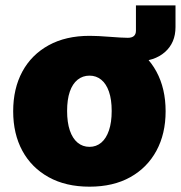

<svg xmlns="http://www.w3.org/2000/svg" viewBox="-20 -681 670 711"><path d="M311 -453.6V-548.3Q325.2 -548.3 345.2 -547.4Q365.2 -546.4 386.2 -544.7Q407.2 -543 425.3 -542Q443.4 -541 453.1 -541Q483.4 -541 483.4 -567.4V-661.1H629.9V-580.6Q629.9 -522.5 590.6 -488Q551.3 -453.6 484.9 -453.6Q444.3 -453.6 397.9 -453.6Q351.6 -453.6 311 -453.6ZM311.5 10.3Q223.6 10.3 160.2 -24.9Q96.7 -60.1 62.7 -122.8Q28.8 -185.5 28.8 -269Q28.8 -353 62.7 -415.8Q96.7 -478.5 160.2 -513.4Q223.6 -548.3 311.5 -548.3Q399.4 -548.3 462.4 -513.4Q525.4 -478.5 559.3 -415.8Q593.3 -353 593.3 -269Q593.3 -185.5 559.3 -122.8Q525.4 -60.1 462.4 -24.9Q399.4 10.3 311.5 10.3ZM311.5 -137.2Q336.4 -137.2 355 -152.8Q373.5 -168.5 383.5 -198.2Q393.6 -228 393.6 -270Q393.6 -312.5 383.5 -341.6Q373.5 -370.6 355 -385.7Q336.4 -400.9 311.5 -400.9Q286.1 -400.9 267.3 -385.7Q248.5 -370.6 238.5 -341.6Q228.5 -312.5 228.5 -270Q228.5 -228 238.5 -198.2Q248.5 -168.5 267.3 -152.8Q286.1 -137.2 311.5 -137.2Z"/></svg>

Font: Inter 17pt Black
Style: Regular
Weight: 900
Version: Version 4.001;git-66647c0bb